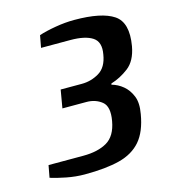

<svg xmlns="http://www.w3.org/2000/svg" viewBox="-85 -578 578 657"><g transform="rotate(-15 204.0 -250.0)"><path d="M136 10Q104 10 71 3.5Q38 -3 16 -10L24 -53H147Q199 -53 231.5 -72Q264 -91 273 -142Q282 -192 259.5 -210Q237 -228 205 -228H120L131 -292H206Q239 -292 267.5 -309Q296 -326 303 -370Q311 -413 285 -430Q259 -447 207 -447H103L111 -490Q135 -498 170 -504Q205 -510 237 -510Q334 -510 376.5 -481.5Q419 -453 405 -372Q396 -322 366.5 -299.5Q337 -277 304 -267L303 -263Q325 -257 343 -242Q361 -227 371 -202.5Q381 -178 374 -140Q364 -80 336 -47.5Q308 -15 259.5 -2.5Q211 10 136 10Z"/></g></svg>

Font: Cuprum Medium
Style: Italic
Weight: 500
Italic angle: -10°
Version: Version 3.000